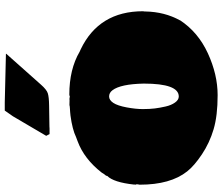

<svg xmlns="http://www.w3.org/2000/svg" viewBox="-84 -832 934 806"><g transform="rotate(-90 383.0 -429.0)"><path d="M738.8 -295.4Q737.8 -290.5 737.8 -289.6V-285.6Q736.3 -205.1 700.7 -140.6H701.2Q651.4 -64.5 562.3 -23.4Q473.1 17.6 386.7 17.6Q300.3 17.6 243.4 0.7Q186.5 -16.1 138.2 -48.3Q89.8 -80.6 66.4 -110.4Q10.7 -180.7 10.7 -309.1Q10.7 -313.5 12.2 -316.4V-324.2Q10.7 -326.2 10.7 -328.1L11.7 -333.5H11.2Q20.5 -418.9 47.4 -445.8Q47.4 -451.2 54.2 -458V-457.5L61.5 -469.2Q119.1 -543 193.4 -570.3L210.4 -576.7Q242.7 -592.3 300.8 -600.1L316.4 -601.6Q319.8 -602.1 330.3 -602.5Q340.8 -603 345.2 -604.5L366.2 -604Q367.7 -604.5 369.6 -604.5Q371.6 -604.5 374 -604L373.5 -604.5Q376.5 -603 382.3 -603Q384.3 -605 389.2 -605Q495.1 -605 569.3 -561.5L579.1 -557.1Q738.8 -480.5 738.8 -295.4ZM435.1 -292.5Q433.1 -389.6 407.2 -423.8Q396.5 -438 381.1 -438Q365.7 -438 354 -420.2Q342.3 -402.3 335.2 -364.3Q328.1 -326.2 328.1 -296.6Q328.1 -267.1 330.8 -245.8Q333.5 -224.6 338.9 -200.9Q344.2 -177.2 355.5 -161.4Q366.7 -145.5 380.9 -145.5Q435.1 -145.5 435.1 -292.5ZM254.9 -688.5 247.1 -688H223.1L215.8 -702.1L297.9 -841.8Q318.8 -872.6 321.8 -876H356L560.1 -871.1V-869.6Q540.5 -847.2 496.1 -797.6Q451.7 -748 430.7 -724.1Q409.7 -700.2 394.3 -695.3Q378.9 -690.4 344.2 -689.9Z"/></g></svg>

Font: Bowlby One
Style: Regular
Weight: 400
Designer: vernon adams
Foundry: vernon adams
Version: Version 1.000